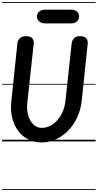

<svg xmlns="http://www.w3.org/2000/svg" viewBox="-25 -1349 932 1832"><path d="M372.5 10Q301.5 10 244.2 -19.2Q187 -48.5 147.8 -101.2Q108.5 -154 91.2 -224.2Q74 -294.5 82.5 -377L141 -936.5Q143.5 -963 163.5 -983.5Q183.5 -1004 224.5 -1004Q266.5 -1004 283.2 -983.2Q300 -962.5 297 -935L236 -372Q228.5 -304 244.2 -248.8Q260 -193.5 293.8 -161.2Q327.5 -129 374 -129Q416.5 -129 454.5 -148.5Q492.5 -168 523.2 -203Q554 -238 573.8 -284.8Q593.5 -331.5 599.5 -386L659 -936.5Q662 -963 681 -983.5Q700 -1004 737 -1004Q781 -1004 798 -983.8Q815 -963.5 812 -934L754.5 -386Q745.5 -302 712.2 -230Q679 -158 627 -104.2Q575 -50.5 509.8 -20.2Q444.5 10 372.5 10ZM372.5 10Q301.5 10 244.2 -19.2Q187 -48.5 147.8 -101.2Q108.5 -154 91.2 -224.2Q74 -294.5 82.5 -377L141 -936.5Q143.5 -963 163.5 -983.5Q183.5 -1004 224.5 -1004Q266.5 -1004 283.2 -983.2Q300 -962.5 297 -935L236 -372Q228.5 -304 244.2 -248.8Q260 -193.5 293.8 -161.2Q327.5 -129 374 -129Q416.5 -129 454.5 -148.5Q492.5 -168 523.2 -203Q554 -238 573.8 -284.8Q593.5 -331.5 599.5 -386L659 -936.5Q662 -963 681 -983.5Q700 -1004 737 -1004Q781 -1004 798 -983.8Q815 -963.5 812 -934L754.5 -386Q745.5 -302 712.2 -230Q679 -158 627 -104.2Q575 -50.5 509.8 -20.2Q444.5 10 372.5 10ZM404.5 -1126Q369.5 -1126 348.5 -1145Q327.5 -1164 327.5 -1191.5Q327.5 -1219.5 348.5 -1238Q369.5 -1256.5 404.5 -1256.5H654Q689.5 -1256.5 709.8 -1238Q730 -1219.5 730 -1191.5Q730 -1165 709.8 -1145.5Q689.5 -1126 654 -1126ZM-5 455H887.5V463H-5ZM-5 -16H887.5V0H-5ZM-5 -549H887.5V-541H-5ZM-5 -1329H887.5V-1321H-5Z"/></svg>

Font: Edu SA Dotted Guide
Style: Regular
Weight: 400
Designer: Tina and Corey Anderson, Eben Sorkin, Mirko Velimirovic
Foundry: Google for Education
Version: Version 2.000